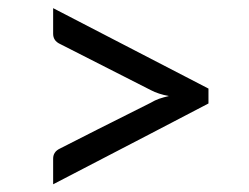

<svg xmlns="http://www.w3.org/2000/svg" viewBox="-20 -576 620 478"><path d="M499 -355.5Q499 -345.7 499 -318.4Q402.3 -267.6 112.3 -117.2Q112.3 -132.8 112.3 -180.7Q112.3 -189.5 116.2 -195.3Q120.1 -202.1 130.9 -207Q205.1 -245.1 355.5 -320.3Q365.2 -326.2 376 -330.1Q387.7 -334 400.4 -336.9Q374 -341.8 355.5 -351.6Q280.3 -389.6 130.9 -465.8Q120.1 -470.7 116.2 -477.5Q112.3 -483.4 112.3 -492.2Q112.3 -512.7 112.3 -555.7Q209 -505.9 499 -355.5Z"/></svg>

Font: Lato
Style: Regular
Weight: 400
Designer: Lukasz Dziedzic with Adam Twardoch and Botio Nikoltchev
Version: Version 2.015; 2015-08-06; http://www.latofonts.com/